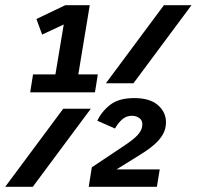

<svg xmlns="http://www.w3.org/2000/svg" viewBox="-62 -718 756 738"><path d="M65 -432H151L183 -624L100 -585L78 -645L189 -698H283L239 -432H314L303 -363H54ZM568 -698H674L451 -398H345ZM181 -300H287L64 0H-42ZM291 -75 411 -155Q452 -182 467 -199Q482 -216 484 -230Q485 -235 485 -237.5Q485 -240 485 -242Q485 -256 473 -264.5Q461 -273 445 -273Q423 -273 407 -258.5Q391 -244 380 -224L312 -254Q329 -290 362 -315.5Q395 -341 454 -341Q514 -341 545 -314Q576 -287 576 -248Q576 -222 564 -201.5Q552 -181 533 -164Q514 -147 492 -133Q470 -119 449 -106L386 -67H552L541 0H279Z"/></svg>

Font: IBM Plex Mono
Style: Bold Italic
Weight: 700
Italic angle: -9°
Monospace: yes
Designer: Mike Abbink, Paul van der Laan, Pieter van Rosmalen
Foundry: Bold Monday
Version: Version 2.3